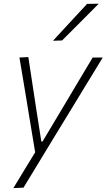

<svg xmlns="http://www.w3.org/2000/svg" viewBox="-20 -798 562 1013"><path d="M50.5 194.5Q78.5 148 107.8 100Q137 52 165.5 5.5Q157.5 -42.5 149.5 -91.2Q141.5 -140 133.5 -187.5L119 -276.5Q110 -330 100.8 -385.8Q91.5 -441.5 82.5 -494.5L129.5 -497Q140 -427 150.2 -360.8Q160.5 -294.5 171 -224.5L198 -51.5H204.5L308.5 -225.5Q349.5 -294.5 389 -360.8Q428.5 -427 469 -494.5H522Q498 -454.5 475 -417.2Q452 -380 424.8 -335.2Q397.5 -290.5 360 -228.5L275 -89.5Q217 6.5 176.8 72.2Q136.5 138 104 192ZM259.5 -583Q305.5 -633 350 -681Q394.5 -729 439.5 -777.5L501 -778.5Q452 -729 403.8 -680.8Q355.5 -632.5 307.5 -584.5Z"/></svg>

Font: Commissioner ExtraLight
Style: Italic
Weight: 200
Italic angle: -12°
Designer: Kostas Bartsokas
Foundry: Kostas Bartsokas
Version: Version 1.000; ttfautohint (v1.8.3)